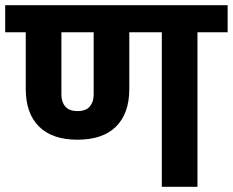

<svg xmlns="http://www.w3.org/2000/svg" viewBox="-40 -718 895 738"><path d="M258 -181Q161 -181 110 -231.5Q59 -282 59 -376V-594H-20V-698H835V-594H719V0H582V-594H457V-376Q457 -282 406 -231.5Q355 -181 258 -181ZM196 -354Q196 -326 211 -308.5Q226 -291 258 -291Q290 -291 305 -308.5Q320 -326 320 -354V-594H196Z"/></svg>

Font: IBM Plex Sans Devanagari
Style: Bold
Weight: 700
Designer: Mike Abbink, Paul van der Laan, Pieter van Rosmalen, Erin McLaughlin
Foundry: Bold Monday
Version: Version 1.1